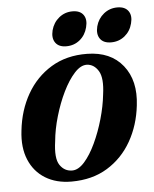

<svg xmlns="http://www.w3.org/2000/svg" viewBox="-48 -650 562 700"><g transform="rotate(-5 233.5 -300.0)"><path d="M282.5 -450Q368.5 -449 413.2 -393Q458 -337 447 -247Q439 -175 406 -117Q373 -59 317.5 -25Q262 9 186 9Q130.5 9 90.5 -15.5Q50.5 -40 31.5 -85.2Q12.5 -130.5 20 -192Q28 -266 61.5 -324.5Q95 -383 151 -417Q207 -451 282.5 -450ZM192 -31Q214.5 -31 236.8 -56Q259 -81 278 -121.5Q297 -162 310.2 -208.2Q323.5 -254.5 328 -297Q336.5 -357 320.5 -383.2Q304.5 -409.5 278 -410.5Q255.5 -411 232.8 -386Q210 -361 190.2 -320.5Q170.5 -280 156.8 -233Q143 -186 139 -142.5Q130 -80.5 146.8 -55.8Q163.5 -31 192 -31ZM210 -484Q182.5 -484 170.2 -501.2Q158 -518.5 165 -546.5Q172.5 -574.5 193.8 -591.8Q215 -609 243 -609Q271 -609 283 -591.8Q295 -574.5 287.5 -546.5Q280.5 -518.5 259.5 -501.2Q238.5 -484 210 -484ZM374 -484Q346 -484 333.8 -501.2Q321.5 -518.5 328.5 -546.5Q336 -574.5 357.5 -591.8Q379 -609 407 -609Q435 -609 447.2 -591.8Q459.5 -574.5 452 -546.5Q445 -518.5 423.8 -501.2Q402.5 -484 374 -484Z"/></g></svg>

Font: Fraunces 144pt S050 SemiBold
Style: Italic
Weight: 600
Italic angle: -16°
Version: Version 1.000; ttfautohint (v1.8.3)